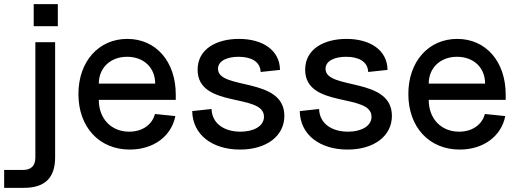

<svg xmlns="http://www.w3.org/2000/svg" viewBox="-76 -703 2493 923"><path d="M-56 200H39C140 200 189 152 189 53V-500H94V54C94 94 74 114 34 114H-56ZM86 -577H202V-683H86Z M548 16C662 16 748 -48 767 -145L669 -155C655 -103 608 -70 545 -70C459 -70 399 -132 399 -223H769V-248C769 -407 674 -516 536 -516C398 -516 301 -407 301 -251C301 -92 401 16 548 16ZM670 -301H399C399 -377 455 -430 535 -430C615 -430 670 -378 670 -301Z M1078 16C1205 16 1291 -49 1291 -146C1291 -335 972 -269 972 -372C972 -412 1018 -430 1071 -430C1130 -430 1175 -408 1177 -357L1270 -367C1269 -463 1185 -516 1073 -516C967 -516 874 -469 874 -368C874 -180 1193 -257 1193 -142C1193 -95 1141 -70 1080 -70C1002 -70 943 -109 941 -179L848 -169C850 -54 946 16 1078 16Z M1595 16C1722 16 1808 -49 1808 -146C1808 -335 1489 -269 1489 -372C1489 -412 1535 -430 1588 -430C1647 -430 1692 -408 1694 -357L1787 -367C1786 -463 1702 -516 1590 -516C1484 -516 1391 -469 1391 -368C1391 -180 1710 -257 1710 -142C1710 -95 1658 -70 1597 -70C1519 -70 1460 -109 1458 -179L1365 -169C1367 -54 1463 16 1595 16Z M2134 16C2248 16 2334 -48 2353 -145L2255 -155C2241 -103 2194 -70 2131 -70C2045 -70 1985 -132 1985 -223H2355V-248C2355 -407 2260 -516 2122 -516C1984 -516 1887 -407 1887 -251C1887 -92 1987 16 2134 16ZM2256 -301H1985C1985 -377 2041 -430 2121 -430C2201 -430 2256 -378 2256 -301Z"/></svg>

Font: Uncut Sans Medium
Style: Regular
Weight: 500
Designer: Kasper Nordkvist
Foundry: UNCUT.wtf
Version: Version 1.304;Glyphs 3.2 (3246)